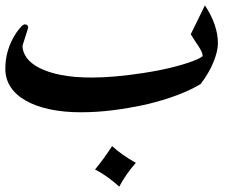

<svg xmlns="http://www.w3.org/2000/svg" viewBox="-20 -426 912 721"><path d="M720.2 -203.1Q726.1 -205.6 731.9 -209Q737.8 -212.4 741.2 -215.3Q740.7 -224.1 736.3 -233.4Q731.9 -242.7 725.3 -252.7Q718.8 -262.7 711.2 -273.9Q703.6 -285.2 696.3 -297.4L749.5 -405.8Q798.3 -332.5 798.3 -262.7Q798.3 -234.9 782 -193.8Q765.6 -152.8 733.4 -110.4Q695.3 -87.4 644.5 -68.4Q593.8 -49.3 528.8 -33.7Q463.9 -19.5 403.3 -12Q342.8 -4.4 283.7 -4.4Q219.2 -4.4 166.7 -15.6Q114.3 -26.9 77.1 -47.9Q40 -68.8 20 -99.1Q0 -129.4 0 -167.5Q0 -204.1 10 -237.3Q20 -270.5 41 -302.7Q63.5 -334.5 72.8 -334.5Q85.9 -334.5 85.9 -321.8L64.5 -254.4Q64.5 -231 80.1 -209.2Q95.7 -187.5 127.9 -170.9Q160.2 -154.3 209 -144.5Q257.8 -134.8 324.2 -134.8Q366.7 -134.8 415.8 -139.2Q464.8 -143.6 518.6 -151.9Q587.9 -162.6 639.9 -176.5Q691.9 -190.4 720.2 -203.1ZM490.2 185.5Q453.1 227.1 427.7 274.9Q382.3 233.4 336.9 210.4Q351.6 192.9 367.7 170.9Q383.8 148.9 400.9 122.6Q437 155.8 490.2 185.5Z"/></svg>

Font: XB Niloofar
Style: Bold
Weight: 700
Designer: Behnam
Foundry: Irmug
Version: Version 7.201 2008